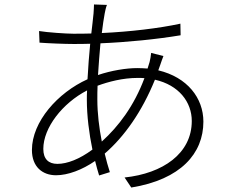

<svg xmlns="http://www.w3.org/2000/svg" viewBox="-20 -803 1040 860"><path d="M436 -169C424 -230 416 -296 416 -357C416 -377 416 -398 417 -419C466 -437 530 -454 597 -454C607 -454 617 -454 627 -453C580 -328 512 -238 436 -169ZM237 -69C197 -69 174 -91 174 -136C174 -231 260 -341 370 -398C369 -383 369 -369 369 -355C369 -285 379 -205 394 -133C336 -90 281 -69 237 -69ZM698 -513C703 -526 707 -541 712 -552L657 -566C656 -553 653 -537 650 -525C647 -515 644 -505 641 -496C626 -497 611 -498 595 -498C545 -498 478 -487 419 -467C422 -516 426 -565 430 -609C550 -614 681 -627 789 -645L788 -697C691 -676 563 -661 436 -655C440 -690 445 -720 449 -743C451 -754 455 -772 459 -781L401 -783C401 -774 400 -758 399 -743C397 -720 393 -689 389 -653C362 -652 335 -652 308 -652C276 -652 190 -658 155 -664L157 -612C194 -609 271 -606 308 -606C332 -606 358 -606 384 -607C379 -558 375 -502 372 -448C239 -388 123 -258 123 -131C123 -56 170 -18 231 -18C284 -18 348 -42 406 -82C412 -58 418 -36 424 -17L472 -32C464 -57 456 -85 449 -115C537 -191 616 -303 674 -446C781 -422 839 -346 839 -261C839 -115 709 -26 538 -8L568 37C790 1 891 -116 891 -258C891 -364 819 -457 689 -488Z"/></svg>

Font: Noto Sans CJK KR Light
Style: Regular
Weight: 300
Designer: Ryoko NISHIZUKA (kana & ideographs); Paul D. Hunt (Latin, Greek & Cyrillic); Wenlong ZHANG (bopomofo); Sandoll Communica
Foundry: Adobe Systems Incorporated
Version: Version 1.004;PS 1.004;hotconv 1.0.82;makeotf.lib2.5.63406